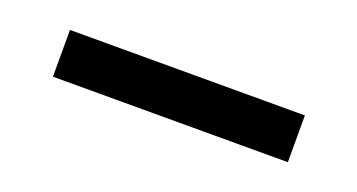

<svg xmlns="http://www.w3.org/2000/svg" viewBox="-24 -109 547 294"><g transform="rotate(20 250.0 38.0)"><path d="M58.6 76.2V0H441.4V76.2Z"/></g></svg>

Font: Schibsted Grotesk
Style: Regular
Weight: 400
Designer: Bakken & Baeck AS, Henrik Kongsvoll
Foundry: Schibsted ASA
Version: Version 1.100; ttfautohint (v1.8.4.7-5d5b);gftools[0.9.25]